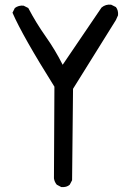

<svg xmlns="http://www.w3.org/2000/svg" viewBox="-20 -790 540 815"><path d="M240 4 221 -6Q211 -18 209 -33L211 -422Q76 -637 33 -736L43 -756Q59 -768 80 -766L100 -756Q133 -693 174 -635Q215 -577 246 -515L411 -758Q429 -773 452 -770L472 -760Q483 -746 481 -725L472 -705L290 -413L286 -25L276 -6Q263 6 240 4Z"/></svg>

Font: Kosefont JP
Style: Regular
Weight: 400
Designer: Nozomi Seto 瀬戸のぞみ
Version: Version 3.00;June 19, 2020